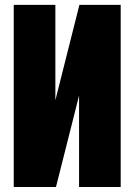

<svg xmlns="http://www.w3.org/2000/svg" viewBox="-20 -752 540 772"><path d="M35.2 -732.4H202.6V-349.1L299.3 -732.4H465.3V0H297.9V-367.7L205.1 0H35.2Z"/></svg>

Font: Anton
Style: Regular
Weight: 400
Designer: Vernon Adams, Tural Alisoy
Foundry: Vernon Adams
Version: Version 2.300